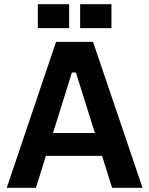

<svg xmlns="http://www.w3.org/2000/svg" viewBox="-20 -888 706 908"><path d="M12 0 245 -690H420L654 0H510L339 -545H320L150 0ZM138 -151 141 -259H513L516 -151ZM159 -755V-868H307V-755ZM359 -755V-868H507V-755Z"/></svg>

Font: Mozilla Text ExtraLight
Style: Regular
Weight: 200
Designer: Studio DRAMA
Foundry: Studio DRAMA
Version: Version 1.000